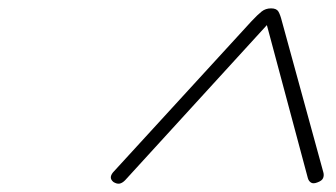

<svg xmlns="http://www.w3.org/2000/svg" viewBox="-20 -1035 803 459"><path d="M253 -626 581 -984Q596 -1000 605.5 -1007.5Q615 -1015 628 -1015Q641 -1015 645.5 -1007.5Q650 -1000 654 -984L753 -623Q755 -616 752.5 -609.5Q750 -603 739 -599Q729 -595 723.5 -598.5Q718 -602 716 -609L618 -975L279 -604Q272 -597 265.5 -596Q259 -595 251 -600Q244 -606 245 -612.5Q246 -619 253 -626Z"/></svg>

Font: Playwrite RO Thin
Style: Regular
Weight: 250
Version: Version 1.002